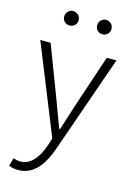

<svg xmlns="http://www.w3.org/2000/svg" viewBox="-144 -819 778 1130"><g transform="rotate(15 245.0 -254.0)"><path d="M85 240C183 240 237 154 269 62L477 -533H418L309 -207C294 -161 277 -105 261 -57H256C237 -105 217 -161 200 -207L76 -533H13L231 8L217 53C191 130 148 188 84 188C69 188 52 184 41 180L28 229C43 236 64 240 85 240ZM157 -660C182 -660 201 -679 201 -703C201 -728 182 -748 157 -748C132 -748 113 -728 113 -703C113 -679 132 -660 157 -660ZM357 -660C383 -660 401 -679 401 -703C401 -728 383 -748 357 -748C332 -748 314 -728 314 -703C314 -679 332 -660 357 -660Z"/></g></svg>

Font: Source Han Sans SC Light
Style: Regular
Weight: 300
Designer: Ryoko NISHIZUKA (kana & ideographs); Paul D. Hunt (Latin, Greek & Cyrillic); Wenlong ZHANG (bopomofo); Sandoll Communica
Foundry: Adobe Systems Incorporated
Version: Version 1.004;PS 1.004;hotconv 1.0.82;makeotf.lib2.5.63406